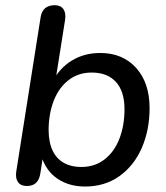

<svg xmlns="http://www.w3.org/2000/svg" viewBox="-20 -697 628 727"><path d="M136.7 -106.3 145.3 -122 132.7 -40.1Q129.2 -16.9 116.6 -4.8Q104.1 7.3 81.2 7.3Q58.6 7.3 48.2 -7.4Q37.7 -22 41.6 -47.8L133.5 -629.9Q140.2 -677.3 187.5 -677.3Q209.4 -677.3 219.9 -662.6Q230.3 -648 226.5 -622.2L189.3 -387.3H178.6Q205.2 -439.3 252.2 -467.8Q299.2 -496.4 359.6 -496.4Q444.3 -496.4 495.4 -439.9Q546.4 -383.5 546.4 -287.3Q546.4 -205.4 517.2 -137.7Q487.9 -70.1 432.6 -30.4Q377.3 9.3 301.9 9.3Q241.7 9.3 197.7 -20.3Q153.7 -49.9 136.7 -106.3ZM451.4 -283.5Q451.4 -351.1 419 -386.7Q386.5 -422.3 327.3 -422.3Q276.5 -422.3 239.6 -393.6Q202.6 -365 183.3 -315.1Q164.1 -265.2 164.1 -203.6Q164.1 -181.4 168.3 -160.3Q178 -113.5 208.6 -89.2Q239.3 -64.8 288.3 -64.8Q339 -64.8 376 -93.5Q413 -122.2 432.2 -172Q451.4 -221.9 451.4 -283.5Z"/></svg>

Font: SN Pro Thin
Style: Italic
Weight: 200
Italic angle: -9°
Designer: Tobias Whetton
Foundry: Supernotes
Version: Version 1.003;Glyphs 3.3 (3324)